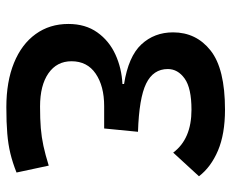

<svg xmlns="http://www.w3.org/2000/svg" viewBox="-84 -660 753 626"><g transform="rotate(90 293.0 -346.5)"><path d="M336.9 -703.1Q416.5 -703.1 470.5 -680.2Q524.4 -657.2 554.2 -618.2L477.1 -534.2Q432.6 -593.8 337.4 -593.8Q266.6 -593.8 235.6 -571.5Q204.6 -549.3 204.6 -516.6Q204.6 -469.2 252 -446Q299.3 -422.9 409.2 -419.4L398.4 -309.1H325.2Q260.3 -309.1 219.7 -281.5Q179.2 -253.9 179.2 -202.6Q179.2 -154.8 218.5 -127.4Q257.8 -100.1 326.7 -100.1Q367.7 -100.1 397.2 -102.5Q426.8 -105 455.1 -111.1Q483.4 -117.2 519.5 -128.4L542 -23.4Q510.3 -10.7 480.2 -3.4Q450.2 3.9 414.6 6.8Q378.9 9.8 329.1 9.8Q245.6 9.8 184.6 -15.1Q123.5 -40 90.6 -85.7Q57.6 -131.3 57.6 -192.4Q57.6 -248 85 -286.6Q112.3 -325.2 157 -345.7Q201.7 -366.2 253.4 -368.7V-374Q163.6 -388.2 124.3 -430.4Q85 -472.7 85 -533.7Q85 -609.4 144.3 -656.2Q203.6 -703.1 336.9 -703.1Z"/></g></svg>

Font: Cascadia Mono NF SemiBold
Style: Regular
Weight: 600
Monospace: yes
Designer: Aaron Bell
Foundry: Saja Typeworks
Version: Version 2404.023; ttfautohint (v1.8.4)